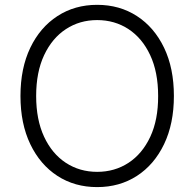

<svg xmlns="http://www.w3.org/2000/svg" viewBox="-20 -757 797 787"><path d="M692.8 -363.6Q692.8 -250 652.5 -166Q612.2 -82 541.2 -36Q470.2 9.9 378.2 9.9Q286.2 9.9 215.4 -36Q144.5 -82 104.2 -166Q63.9 -250 63.9 -363.6Q63.9 -477.3 104.2 -561.3Q144.5 -645.2 215.6 -691.2Q286.6 -737.2 378.2 -737.2Q470.2 -737.2 541.2 -691.2Q612.2 -645.2 652.5 -561.4Q692.8 -477.6 692.8 -363.6ZM628.2 -363.6Q628.2 -461.6 595.5 -531.2Q562.9 -600.9 506.4 -637.8Q449.9 -674.7 378.2 -674.7Q306.8 -674.7 250.4 -637.8Q193.9 -600.9 161 -531.2Q128.2 -461.6 128.2 -363.6Q128.2 -266.3 160.7 -196.6Q193.2 -126.8 249.8 -89.7Q306.5 -52.6 378.2 -52.6Q449.9 -52.6 506.6 -89.5Q563.2 -126.4 595.9 -196.2Q628.6 -266 628.2 -363.6Z"/></svg>

Font: Inter Zeller Light
Style: Regular
Weight: 300
Designer: Rasmus Andersson; Joe Bland
Foundry: zeller
Version: Version 3.015;git-dec3a8cb1